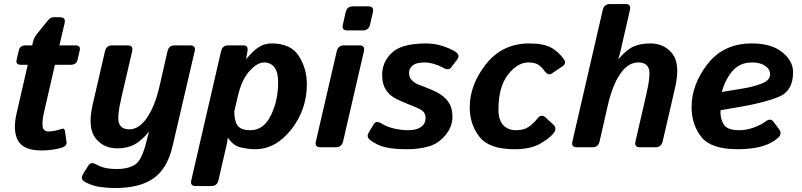

<svg xmlns="http://www.w3.org/2000/svg" viewBox="-20 -741 4033 966"><path d="M86.4 -415Q57.6 -415 63.5 -439.5L74.7 -488.3Q80.6 -512.7 108.9 -512.7H142.1L146 -529.8Q150.9 -551.8 165.5 -569.8L218.8 -635.7Q233.4 -654.3 248 -654.3H282.2Q311.5 -654.3 305.2 -625L278.8 -512.7H357.9Q386.7 -512.7 381.3 -488.3L370.1 -439.5Q364.3 -415 335.4 -415H256.3L200.7 -172.9Q190.9 -129.9 194.6 -104.7Q198.2 -79.6 223.1 -79.6Q238.3 -79.6 256.8 -83.3Q275.4 -86.9 287.6 -91.8Q305.2 -99.1 307.1 -80.6L314.9 -24.9Q316.9 -8.8 296.9 -0.5Q279.3 6.8 248 11.5Q216.8 16.1 188.5 16.1Q98.6 16.1 70.8 -33.4Q43 -83 63.5 -170.9L119.6 -415Z M446.8 -217.3 508.3 -483.4Q515.1 -512.7 543.9 -512.7H622.1Q651.9 -512.7 645 -483.4L590.3 -248Q567.4 -148.9 579.3 -119.6Q591.3 -90.3 630.4 -90.3Q679.7 -90.3 719.7 -148.7Q759.8 -207 783.2 -310.1L822.8 -483.4Q829.6 -512.7 858.4 -512.7H936.5Q966.3 -512.7 959.5 -483.4L848.1 -5.4Q822.3 106.4 753.2 155.8Q684.1 205.1 556.6 205.1Q525.9 205.1 485.6 200Q445.3 194.8 407.2 174.3Q381.3 160.6 399.4 131.8L423.3 93.8Q436.5 72.3 459 84Q492.2 101.1 515.6 105.2Q539.1 109.4 571.3 109.4Q622.6 109.4 658.7 87.6Q694.8 65.9 718.8 -37.1Q723.6 -58.6 730 -76.2H728Q689 -30.3 653.6 -12.5Q618.2 5.4 569.3 5.4Q500 5.4 459.7 -46.9Q419.4 -99.1 446.8 -217.3Z M964.8 195.3Q935.5 195.3 942.4 166L1092.3 -483.4Q1099.1 -512.7 1127.9 -512.7H1205.1Q1230.5 -512.7 1225.1 -483.4L1218.3 -445.3H1220.2Q1255.4 -487.3 1283.2 -504.9Q1311 -522.5 1346.7 -522.5Q1443.4 -522.5 1483.6 -459Q1523.9 -395.5 1523.9 -317.9Q1523.9 -189.5 1445.6 -89.8Q1367.2 9.8 1263.7 9.8Q1228.5 9.8 1190.4 0.5Q1152.3 -8.8 1127.9 -46.9H1126Q1123.5 -26.4 1119.1 -7.8L1079.1 166Q1072.3 195.3 1043 195.3ZM1158.7 -180.7Q1158.7 -133.8 1175 -109.9Q1191.4 -85.9 1240.2 -85.9Q1306.2 -85.9 1342.8 -160.2Q1379.4 -234.4 1379.4 -327.1Q1379.4 -377.9 1360.6 -402.3Q1341.8 -426.8 1308.6 -426.8Q1274.4 -426.8 1235.1 -383.3Q1195.8 -339.8 1176.8 -257.8Z M1591.8 0Q1562.5 0 1569.3 -29.3L1674.3 -483.4Q1681.2 -512.7 1710 -512.7H1788.1Q1817.4 -512.7 1811 -483.4L1706.1 -29.3Q1699.2 0 1669.9 0ZM1727.5 -587.9Q1698.2 -587.9 1705.1 -617.2L1719.2 -679.7Q1726.1 -709 1755.4 -709H1833.5Q1862.8 -709 1856 -679.7L1841.8 -617.2Q1835 -587.9 1805.7 -587.9Z M1843.8 -35.2Q1821.8 -51.3 1834.5 -72.8L1860.8 -116.7Q1872.6 -136.7 1902.3 -118.2Q1928.7 -101.6 1965.3 -93.8Q2002 -85.9 2033.2 -85.9Q2065.4 -85.9 2085.4 -95.2Q2105.5 -104.5 2113.3 -117.7Q2121.1 -130.9 2121.1 -147.5Q2121.1 -159.2 2116.7 -168.9Q2112.3 -178.7 2101.1 -186.5Q2089.8 -194.3 2074.7 -200.2Q2044.9 -211.9 2028.6 -219Q2012.2 -226.1 1990.7 -235.4Q1956.5 -250 1938.2 -268.6Q1919.9 -287.1 1911.4 -309.6Q1902.8 -332 1902.8 -365.7Q1902.8 -415 1932.4 -454.1Q1961.9 -493.2 2009.3 -507.8Q2056.6 -522.5 2124 -522.5Q2166 -522.5 2205.6 -509.8Q2245.1 -497.1 2269.5 -481.9Q2297.9 -464.4 2279.8 -440.9L2249 -400.9Q2235.8 -383.8 2205.1 -402.3Q2190.4 -411.1 2164.6 -418.9Q2138.7 -426.8 2114.7 -426.8Q2097.7 -426.8 2080.1 -422.9Q2062.5 -418.9 2050.3 -406Q2038.1 -393.1 2038.1 -375Q2038.1 -363.3 2041.5 -353.5Q2044.9 -343.8 2055.9 -333.5Q2066.9 -323.2 2079.6 -317.9Q2100.6 -309.1 2120.6 -301.8Q2140.6 -294.4 2165 -283.2Q2197.8 -268.1 2217.8 -249Q2237.8 -230 2247.1 -207.3Q2256.3 -184.6 2256.3 -152.3Q2256.3 -104 2221.4 -61.3Q2186.5 -18.6 2137 -4.4Q2087.4 9.8 2029.8 9.8Q1960.9 9.8 1919.9 0.2Q1878.9 -9.3 1843.8 -35.2Z M2343.3 -201.2Q2343.3 -314.5 2425.3 -418.5Q2507.3 -522.5 2643.6 -522.5Q2716.3 -522.5 2754.4 -500.5Q2792.5 -478.5 2817.4 -442.4Q2831.5 -421.9 2809.1 -406.7L2755.9 -371.1Q2736.8 -358.4 2718.3 -385.7Q2708 -400.9 2690.4 -413.8Q2672.9 -426.8 2638.7 -426.8Q2583.5 -426.8 2535.6 -365.2Q2487.8 -303.7 2487.8 -189Q2487.8 -137.7 2511.7 -111.8Q2535.6 -85.9 2576.7 -85.9Q2614.7 -85.9 2638.9 -102.1Q2663.1 -118.2 2686 -147Q2704.1 -169.4 2725.6 -149.4L2765.1 -112.8Q2784.2 -95.2 2764.2 -69.8Q2745.1 -45.4 2697 -17.8Q2648.9 9.8 2567.9 9.8Q2440.9 9.8 2392.1 -53Q2343.3 -115.7 2343.3 -201.2Z M2882.3 0Q2853 0 2859.9 -29.3L3012.7 -691.4Q3019.5 -720.7 3048.8 -720.7H3127Q3156.2 -720.7 3149.4 -691.4L3102.1 -484.4Q3097.7 -464.4 3090.8 -445.3H3093.3Q3132.3 -491.2 3167.7 -506.8Q3203.1 -522.5 3252 -522.5Q3322.8 -522.5 3363.3 -470.2Q3403.8 -418 3376.5 -299.8L3314 -29.3Q3307.1 0 3277.8 0H3199.7Q3170.4 0 3177.2 -29.3L3231.4 -264.6Q3255.4 -368.2 3243.7 -397.5Q3231.9 -426.8 3191.4 -426.8Q3140.1 -426.8 3100.6 -369.6Q3061 -312.5 3037.1 -207L2996.6 -29.3Q2989.7 0 2960.4 0Z M3459.5 -202.6Q3459.5 -315.4 3540 -418.9Q3620.6 -522.5 3762.7 -522.5Q3860.8 -522.5 3915.5 -478.5Q3970.2 -434.6 3970.2 -377.9Q3970.2 -284.2 3900.6 -254.9Q3831.1 -225.6 3707.5 -204.1L3605.5 -186.5Q3605 -180.2 3605 -172.9Q3605 -141.6 3622.1 -113.8Q3639.2 -85.9 3700.7 -85.9Q3735.8 -85.9 3772.5 -99.4Q3809.1 -112.8 3831.1 -129.4Q3856.4 -148.4 3870.6 -129.4L3899.4 -91.3Q3917 -68.4 3895.5 -48.3Q3863.8 -19 3812.5 -4.6Q3761.2 9.8 3691.9 9.8Q3557.1 9.8 3508.3 -52.2Q3459.5 -114.3 3459.5 -202.6ZM3611.8 -278.3 3718.8 -295.9Q3770 -304.2 3812.3 -320.6Q3854.5 -336.9 3854.5 -366.7Q3854.5 -393.6 3828.9 -410.2Q3803.2 -426.8 3764.2 -426.8Q3702.1 -426.8 3665.3 -383.8Q3628.4 -340.8 3611.8 -278.3Z"/></svg>

Font: Istok
Style: Bold Italic
Weight: 700
Italic angle: -13°
Designer: Andrey V. Panov
Foundry: Andrey V. Panov
Version: Version 1.0.3